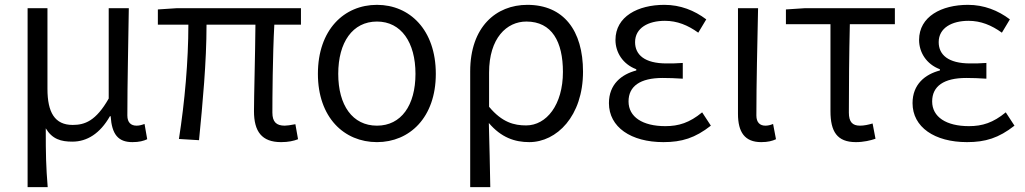

<svg xmlns="http://www.w3.org/2000/svg" viewBox="-20 -574 4232 793"><path d="M94 199H177C170 113 169 66 169 -44C196 1 232 11 279 11C339 11 393 -22 434 -94H437C442 -19 468 13 527 13C555 13 573 8 588 1L577 -62C563 -57 554 -55 544 -55C521 -55 506 -68 506 -97C506 -234 510 -391 512 -540H429V-167C376 -74 330 -58 280 -58C206 -58 176 -110 176 -207V-540H94Z M1141 13C1171 13 1193 8 1211 1L1200 -61C1179 -57 1165 -55 1156 -55C1122 -55 1105 -70 1105 -109C1105 -165 1106 -345 1113 -472H1223V-540H708L632 -535V-472H758C758 -323 743 -153 719 0L802 5C817 -148 833 -317 833 -472H1035C1034 -350 1029 -174 1029 -115C1029 -31 1061 13 1141 13Z M1537 13C1672 13 1780 -89 1780 -269C1780 -451 1672 -554 1537 -554C1401 -554 1293 -451 1293 -269C1293 -89 1401 13 1537 13ZM1537 -55C1436 -55 1377 -139 1377 -269C1377 -399 1436 -485 1537 -485C1637 -485 1696 -399 1696 -269C1696 -139 1637 -55 1537 -55Z M1922 199H2005C2003 101 2002 33 1999 -66C2050 -6 2106 13 2166 13C2279 13 2388 -94 2388 -278C2388 -448 2308 -554 2158 -554C2029 -554 1922 -463 1922 -279ZM2153 -56C2104 -56 2054 -68 2000 -133V-274C2000 -417 2073 -485 2154 -485C2260 -485 2305 -401 2305 -277C2305 -141 2237 -56 2153 -56Z M2720 13C2796 13 2851 -4 2916 -55L2880 -110C2828 -67 2783 -53 2728 -53C2634 -53 2576 -91 2576 -155C2576 -218 2624 -252 2717 -252C2744 -252 2768 -251 2800 -249V-314C2773 -312 2755 -312 2733 -312C2642 -312 2603 -348 2603 -400C2603 -459 2658 -488 2726 -488C2777 -488 2821 -470 2864 -439L2897 -494C2848 -531 2790 -554 2724 -554C2615 -554 2522 -506 2522 -409C2522 -358 2552 -309 2608 -288V-283C2547 -267 2495 -226 2495 -148C2495 -49 2586 13 2720 13Z M3124 13C3152 13 3170 8 3185 1L3173 -62C3161 -57 3151 -55 3141 -55C3119 -55 3104 -68 3104 -97C3104 -234 3108 -391 3111 -540H3028V-104C3028 -28 3056 13 3124 13Z M3515 13C3547 13 3576 6 3596 -1L3584 -64C3567 -59 3549 -55 3532 -55C3501 -55 3486 -70 3486 -109C3486 -224 3487 -348 3490 -474H3676V-540H3302L3226 -535V-474H3410V-115C3410 -31 3437 13 3515 13Z M3974 13C4050 13 4105 -4 4170 -55L4134 -110C4082 -67 4037 -53 3982 -53C3888 -53 3830 -91 3830 -155C3830 -218 3878 -252 3971 -252C3998 -252 4022 -251 4054 -249V-314C4027 -312 4009 -312 3987 -312C3896 -312 3857 -348 3857 -400C3857 -459 3912 -488 3980 -488C4031 -488 4075 -470 4118 -439L4151 -494C4102 -531 4044 -554 3978 -554C3869 -554 3776 -506 3776 -409C3776 -358 3806 -309 3862 -288V-283C3801 -267 3749 -226 3749 -148C3749 -49 3840 13 3974 13Z"/></svg>

Font: Noto Sans KR DemiLight
Style: Regular
Weight: 350
Designer: Ryoko NISHIZUKA 西塚涼子 (kana, bopomofo & ideographs); Paul D. Hunt (Latin, Greek & Cyrillic); Sandoll Communications 산돌커뮤니
Foundry: Adobe
Version: Version 2.004;hotconv 1.0.118;makeotfexe 2.5.65603